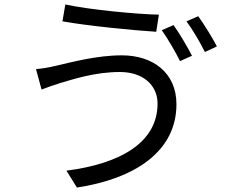

<svg xmlns="http://www.w3.org/2000/svg" viewBox="-20 -803 1040 864"><path d="M761 -690 708 -667C735 -629 770 -569 790 -528L844 -552C823 -593 787 -654 761 -690ZM872 -730 819 -707C847 -670 880 -613 902 -569L956 -594C937 -631 899 -693 872 -730ZM689 -337C689 -160 519 -66 279 -35L326 41C583 2 774 -119 774 -334C774 -475 669 -554 528 -554C415 -554 302 -523 232 -507C203 -500 169 -494 142 -492L167 -400C191 -409 220 -420 250 -429C309 -446 406 -479 520 -479C622 -479 689 -421 689 -337ZM274 -783 261 -707C373 -687 573 -667 683 -660L695 -737C598 -739 383 -759 274 -783Z"/></svg>

Font: Noto Sans Mono CJK SC Regular
Style: Regular
Weight: 400
Designer: Ryoko NISHIZUKA (kana & ideographs); Paul D. Hunt (Latin, Greek & Cyrillic); Wenlong ZHANG (bopomofo); Sandoll Communica
Foundry: Adobe Systems Incorporated
Version: Version 1.005;PS 1.005;hotconv 1.0.96;makeotf.lib2.5.65012